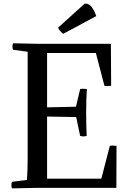

<svg xmlns="http://www.w3.org/2000/svg" viewBox="-20 -1038 719 1061"><path d="M132.8 -162.1V-752L51.8 -763.2Q45.9 -781.2 51.8 -798.8L189 -795.9H592.8L594.2 -564Q571.8 -560.5 557.1 -564L509.8 -745.1H240.2V-444.8L399.9 -448.2L422.9 -545.9Q437.5 -549.3 460 -545.9Q456.1 -489.7 456.1 -417Q456.1 -350.1 459 -287.1Q440.9 -281.2 422.9 -287.1L400.9 -391.1L240.2 -394V-50.8H540L586.9 -231.9Q601.6 -235.4 624 -231.9L623 0H189L45.9 2.9Q40 -15.1 45.9 -33.2L128.9 -43.9Q132.8 -94.7 132.8 -162.1ZM512.2 -949.2 329.1 -851.1Q310.1 -866.2 300.8 -884.8L446.8 -1017.1Q466.3 -1021 482.2 -1004.4Q498 -987.8 512.2 -949.2Z"/></svg>

Font: Adamina
Style: Regular
Weight: 400
Designer: Cyreal (www.cyreal.org)
Foundry: Cyreal (www.cyreal.org)
Version: Version 1.010